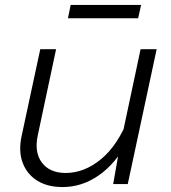

<svg xmlns="http://www.w3.org/2000/svg" viewBox="-20 -745 690 777"><path d="M207 -546 133 -198Q118 -129 149.5 -87Q181 -45 246 -45Q321 -45 389 -101Q457 -157 500 -268L493 -169Q448 -83 380 -35.5Q312 12 233 12Q172 12 130.5 -14Q89 -40 71.5 -87Q54 -134 68 -197L143 -546ZM614 -546 497 0H438L463 -142L549 -546ZM255 -671 266 -725H551L539 -671Z"/></svg>

Font: Azeret Mono Thin ExtraLight
Style: Italic
Weight: 250
Italic angle: -12°
Version: Version 1.002